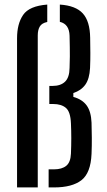

<svg xmlns="http://www.w3.org/2000/svg" viewBox="-20 -819 466 839"><path d="M192.5 0V-79H216Q250.5 -79 269.5 -94.5Q288.5 -110 290 -147.5Q293 -216.5 290 -280Q288 -330.5 268 -347.5Q248 -364.5 212.5 -364.5H195.5V-443.5H209.5Q245 -443.5 264.2 -462Q283.5 -480.5 284 -522.5Q285 -552 285.2 -572Q285.5 -592 285 -612.2Q284.5 -632.5 284 -663Q282.5 -714 241.5 -723.5V-799Q311 -794.5 342 -760.2Q373 -726 374 -654Q374.5 -617.5 374.8 -587.5Q375 -557.5 373.5 -521.5Q371 -474.5 352.8 -449Q334.5 -423.5 300.5 -412.5V-395.5Q339 -385 358.5 -358.5Q378 -332 380 -283Q381 -251.5 381.2 -217.2Q381.5 -183 380 -146.5Q376.5 -63 335.8 -31.5Q295 0 216 0ZM54.5 0V-652Q54.5 -715 81.2 -754Q108 -793 186.5 -799V-723Q162.5 -718 153.8 -703Q145 -688 145 -664.5V0Z"/></svg>

Font: Big Shoulders Stencil Text Medium
Style: Regular
Weight: 500
Designer: Patric King
Foundry: XO Type Co
Version: Version 1.000